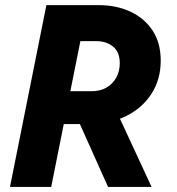

<svg xmlns="http://www.w3.org/2000/svg" viewBox="-20 -740 699 760"><path d="M188 -249 213.9 -378.9H342.3Q377 -378.9 401.9 -393.6Q426.8 -408.2 440.4 -433.3Q454.1 -458.5 454.1 -489.3Q454.1 -534.2 427.5 -555.7Q400.9 -577.1 361.8 -577.1H244.6L274.4 -719.7H370.6Q440.9 -719.7 496.3 -693.8Q551.8 -668 584 -619.1Q616.2 -570.3 616.2 -500Q616.2 -425.8 579.8 -369.1Q543.5 -312.5 479.5 -280.8Q415.5 -249 334 -249ZM19.5 0 163.6 -719.7H326.7L182.6 0ZM407.7 0 286.1 -271.5 413.6 -358.9 580.1 0Z"/></svg>

Font: Reddit Sans ExtraBold
Style: Italic
Weight: 800
Italic angle: -11.25°
Designer: Stephen Hutchings
Version: Version 1.013